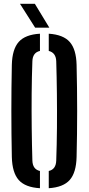

<svg xmlns="http://www.w3.org/2000/svg" viewBox="-20 -986 468 1014"><path d="M191 8Q113.5 3.5 79 -35.2Q44.5 -74 42.5 -157Q37.5 -400 42.5 -643.5Q44.5 -726 79 -764.8Q113.5 -803.5 191 -808V-717Q152.5 -708.5 151 -662.5Q148 -581 147.2 -491.2Q146.5 -401.5 147.5 -311.2Q148.5 -221 151 -138Q152.5 -91.5 191 -83ZM237.5 8V-83Q275.5 -91.5 277 -138Q280 -221 280.8 -311.2Q281.5 -401.5 280.5 -491.2Q279.5 -581 277 -662.5Q275.5 -707.5 237.5 -717V-808Q314.5 -803 348.5 -764.2Q382.5 -725.5 384.5 -643.5Q390.5 -399 384.5 -157Q382.5 -74.5 348.5 -35.8Q314.5 3 237.5 8ZM165.5 -840 85.5 -966H164L240.5 -840Z"/></svg>

Font: Big Shoulders Stencil Display
Style: Bold
Weight: 700
Designer: Patric King
Foundry: XO Type Co
Version: Version 1.000